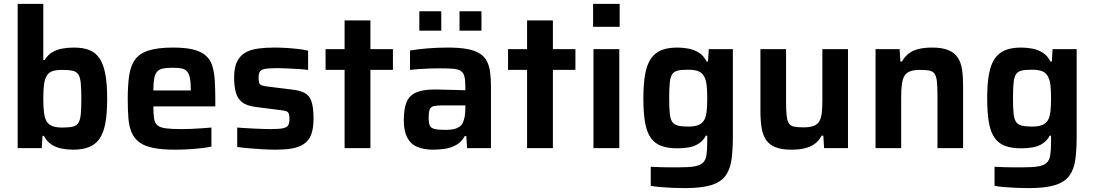

<svg xmlns="http://www.w3.org/2000/svg" viewBox="-20 -763 5637 989"><path d="M357 8Q328 8 299 2.5Q270 -3 246 -18Q222 -33 206 -63H199L195 0H71V-743H203V-454H210Q226 -480 248.5 -493.5Q271 -507 299.5 -512.5Q328 -518 361 -518Q408 -518 440.5 -505Q473 -492 493 -462Q513 -432 522.5 -381.5Q532 -331 532 -255Q532 -178 522.5 -127.5Q513 -77 492 -47.5Q471 -18 437.5 -5Q404 8 357 8ZM301 -106Q334 -106 354 -110.5Q374 -115 383.5 -129.5Q393 -144 396 -174Q399 -204 399 -255Q399 -306 396 -335.5Q393 -365 383.5 -379.5Q374 -394 354 -398.5Q334 -403 301 -403Q269 -403 250 -396.5Q231 -390 221 -373Q210 -355 206.5 -326Q203 -297 203 -255Q203 -214 206.5 -184.5Q210 -155 221 -136Q231 -121 250 -113.5Q269 -106 301 -106Z M883 8Q815 8 770 -1Q725 -10 698.5 -29.5Q672 -49 658.5 -79.5Q645 -110 641.5 -153.5Q638 -197 638 -254Q638 -322 645 -372Q652 -422 674.5 -454.5Q697 -487 744.5 -502.5Q792 -518 871 -518Q935 -518 975 -508Q1015 -498 1038.5 -478Q1062 -458 1072.5 -426.5Q1083 -395 1086 -352Q1089 -309 1089 -254V-215H770Q770 -177 773.5 -153.5Q777 -130 790.5 -118Q804 -106 833.5 -102Q863 -98 914 -98Q935 -98 961.5 -99Q988 -100 1016.5 -102Q1045 -104 1069 -106V-8Q1047 -3 1015.5 0.5Q984 4 949.5 6Q915 8 883 8ZM963 -281V-297Q963 -336 958.5 -359.5Q954 -383 943.5 -395Q933 -407 915 -410.5Q897 -414 869 -414Q836 -414 817 -409.5Q798 -405 788 -392.5Q778 -380 774 -356.5Q770 -333 770 -297H981Z M1400 8Q1369 8 1333.5 6Q1298 4 1264 1Q1230 -2 1202 -6V-106Q1217 -105 1237.5 -103.5Q1258 -102 1282 -101Q1306 -100 1329 -99Q1352 -98 1372 -98Q1418 -98 1438.5 -102.5Q1459 -107 1465 -118.5Q1471 -130 1471 -149Q1471 -169 1467 -178.5Q1463 -188 1452 -191Q1441 -194 1416 -197L1297 -212Q1250 -218 1226.5 -237Q1203 -256 1194.5 -288Q1186 -320 1186 -364Q1186 -416 1201.5 -446.5Q1217 -477 1244.5 -492.5Q1272 -508 1310.5 -513Q1349 -518 1394 -518Q1424 -518 1456 -516Q1488 -514 1517.5 -510.5Q1547 -507 1567 -502V-403Q1544 -406 1516 -407.5Q1488 -409 1461 -410.5Q1434 -412 1413 -412Q1375 -412 1352.5 -409.5Q1330 -407 1321 -397Q1312 -387 1312 -364Q1312 -346 1315 -336.5Q1318 -327 1328 -323.5Q1338 -320 1360 -317L1489 -301Q1524 -297 1548 -285Q1572 -273 1583.5 -243Q1595 -213 1595 -152Q1595 -99 1582 -67.5Q1569 -36 1542.5 -19.5Q1516 -3 1480.5 2.5Q1445 8 1400 8Z M1755 0V-403H1657V-510H1755V-658H1888V-510H2004V-403H1888V0Z M2212 8Q2163 8 2129 -6.5Q2095 -21 2077.5 -54.5Q2060 -88 2060 -143Q2060 -202 2074 -236.5Q2088 -271 2123 -286.5Q2158 -302 2220 -302Q2230 -302 2248 -301.5Q2266 -301 2289 -300.5Q2312 -300 2335 -299.5Q2358 -299 2377 -298V-318Q2377 -351 2372 -370Q2367 -389 2353 -398Q2339 -407 2312 -409Q2285 -411 2242 -411Q2220 -411 2191 -410Q2162 -409 2135 -407Q2108 -405 2092 -403V-503Q2135 -510 2185 -514Q2235 -518 2286 -518Q2346 -518 2386.5 -510.5Q2427 -503 2451.5 -487Q2476 -471 2488.5 -446.5Q2501 -422 2505 -388.5Q2509 -355 2509 -312V0H2386L2382 -62H2374Q2357 -31 2329.5 -16Q2302 -1 2271.5 3.5Q2241 8 2212 8ZM2275 -94Q2297 -94 2313.5 -97Q2330 -100 2342.5 -107.5Q2355 -115 2362 -127Q2369 -140 2373 -159Q2377 -178 2377 -205V-220H2256Q2228 -220 2213 -216Q2198 -212 2193 -198Q2188 -184 2188 -156Q2188 -130 2194 -116.5Q2200 -103 2219 -98.5Q2238 -94 2275 -94ZM2140 -605V-705H2253V-605ZM2347 -605V-705H2460V-605Z M2695 0V-403H2597V-510H2695V-658H2828V-510H2944V-403H2828V0Z M3035 -625V-743H3172V-625ZM3037 0V-510H3170V0Z M3508 206Q3476 206 3442.5 204.5Q3409 203 3380 200.5Q3351 198 3332 194V96Q3352 97 3377 98Q3402 99 3428 99Q3454 99 3476 99Q3528 99 3557 94Q3586 89 3600.5 75.5Q3615 62 3619 35.5Q3623 9 3623 -34V-64H3616Q3602 -38 3579.5 -23.5Q3557 -9 3529.5 -4Q3502 1 3469 1Q3421 1 3387.5 -11Q3354 -23 3333 -52Q3312 -81 3303 -131Q3294 -181 3294 -256Q3294 -332 3303.5 -382.5Q3313 -433 3334 -462.5Q3355 -492 3388 -505Q3421 -518 3469 -518Q3498 -518 3527 -512.5Q3556 -507 3580.5 -491.5Q3605 -476 3620 -446H3627L3631 -510H3755V-60Q3755 9 3748 59.5Q3741 110 3717 142.5Q3693 175 3643.5 190.5Q3594 206 3508 206ZM3525 -111Q3558 -111 3577.5 -119Q3597 -127 3607 -144Q3617 -162 3620 -190Q3623 -218 3623 -257Q3623 -295 3620 -323Q3617 -351 3607 -369Q3597 -388 3577.5 -396Q3558 -404 3525 -404Q3492 -404 3472 -399.5Q3452 -395 3442.5 -380.5Q3433 -366 3430 -336.5Q3427 -307 3427 -257Q3427 -207 3430 -178.5Q3433 -150 3442.5 -135.5Q3452 -121 3472 -116Q3492 -111 3525 -111Z M4058 8Q4006 8 3974 -5Q3942 -18 3925.5 -43Q3909 -68 3903 -105Q3897 -142 3897 -191V-510H4029V-240Q4029 -194 4032 -167Q4035 -140 4044 -127Q4053 -114 4071 -110.5Q4089 -107 4119 -107Q4151 -107 4171 -114.5Q4191 -122 4200.5 -138.5Q4210 -155 4213 -181.5Q4216 -208 4216 -246V-510H4348V0H4225L4221 -64H4212Q4200 -40 4178.5 -23.5Q4157 -7 4127 0.5Q4097 8 4058 8Z M4490 0V-510H4614L4618 -446H4626Q4640 -471 4660.5 -487Q4681 -503 4711.5 -510.5Q4742 -518 4781 -518Q4833 -518 4864.5 -505Q4896 -492 4913 -467Q4930 -442 4935.5 -405Q4941 -368 4941 -319V0H4809V-270Q4809 -316 4806 -343Q4803 -370 4794 -383Q4785 -396 4767 -399.5Q4749 -403 4719 -403Q4687 -403 4667.5 -395.5Q4648 -388 4638.5 -371.5Q4629 -355 4625.5 -328.5Q4622 -302 4622 -264V0Z M5279 206Q5247 206 5213.5 204.5Q5180 203 5151 200.5Q5122 198 5103 194V96Q5123 97 5148 98Q5173 99 5199 99Q5225 99 5247 99Q5299 99 5328 94Q5357 89 5371.5 75.5Q5386 62 5390 35.5Q5394 9 5394 -34V-64H5387Q5373 -38 5350.5 -23.5Q5328 -9 5300.5 -4Q5273 1 5240 1Q5192 1 5158.5 -11Q5125 -23 5104 -52Q5083 -81 5074 -131Q5065 -181 5065 -256Q5065 -332 5074.5 -382.5Q5084 -433 5105 -462.5Q5126 -492 5159 -505Q5192 -518 5240 -518Q5269 -518 5298 -512.5Q5327 -507 5351.5 -491.5Q5376 -476 5391 -446H5398L5402 -510H5526V-60Q5526 9 5519 59.5Q5512 110 5488 142.5Q5464 175 5414.5 190.5Q5365 206 5279 206ZM5296 -111Q5329 -111 5348.5 -119Q5368 -127 5378 -144Q5388 -162 5391 -190Q5394 -218 5394 -257Q5394 -295 5391 -323Q5388 -351 5378 -369Q5368 -388 5348.5 -396Q5329 -404 5296 -404Q5263 -404 5243 -399.5Q5223 -395 5213.5 -380.5Q5204 -366 5201 -336.5Q5198 -307 5198 -257Q5198 -207 5201 -178.5Q5204 -150 5213.5 -135.5Q5223 -121 5243 -116Q5263 -111 5296 -111Z"/></svg>

Font: Saira Thin SemiBold
Style: Regular
Weight: 600
Version: Version 1.101